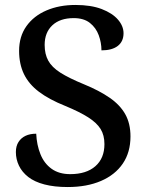

<svg xmlns="http://www.w3.org/2000/svg" viewBox="-20 -744 594 774"><path d="M253 10Q199 10 159 -0.5Q119 -11 94 -30.5Q69 -50 56.5 -76Q44 -102 44 -131Q44 -155 54.5 -171.5Q65 -188 83 -196.5Q101 -205 126 -205Q128 -160 143 -122.5Q158 -85 188 -63.5Q218 -42 263 -42Q328 -42 364.5 -74Q401 -106 401 -163Q401 -199 385.5 -224Q370 -249 335.5 -271Q301 -293 243 -317Q178 -343 137 -374Q96 -405 76.5 -445.5Q57 -486 57 -539Q57 -597 86.5 -638.5Q116 -680 167.5 -702Q219 -724 284 -724Q347 -724 390 -707.5Q433 -691 455.5 -665Q478 -639 478 -610Q478 -577 455 -559Q432 -541 389 -541Q389 -572 378 -602Q367 -632 342.5 -651.5Q318 -671 277 -671Q222 -671 191 -642Q160 -613 160 -563Q160 -526 174.5 -499.5Q189 -473 223.5 -451Q258 -429 319 -404Q380 -379 422 -350Q464 -321 485 -283.5Q506 -246 506 -194Q506 -130 475 -84.5Q444 -39 387 -14.5Q330 10 253 10Z"/></svg>

Font: Noto Serif Khmer Medium
Style: Regular
Weight: 500
Version: Version 2.003